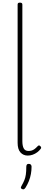

<svg xmlns="http://www.w3.org/2000/svg" viewBox="-20 -1166 340 1460"><path d="M191 17Q157 17 135.5 -7Q114 -31 114 -80V-1131Q114 -1139 118 -1142.5Q122 -1146 131 -1146Q141 -1146 145.5 -1142.5Q150 -1139 150 -1131V-93Q150 -57 160.5 -37.5Q171 -18 197 -18Q208 -18 219.5 -21Q231 -24 242 -32Q253 -40 265 -53Q270 -59 275.5 -60Q281 -61 286 -55Q291 -51 292.5 -46Q294 -41 290 -35Q279 -20 263 -8Q247 4 228.5 10.5Q210 17 191 17ZM149 272Q139 268 138.5 262.5Q138 257 145 245Q158 222 165.5 203.5Q173 185 176.5 161.5Q180 138 180 101Q180 93 184 86.5Q188 80 199 80Q210 80 215 86.5Q220 93 220 101Q220 129 215 157Q210 185 199.5 211Q189 237 174 261Q169 268 163.5 272Q158 276 149 272Z"/></svg>

Font: Playwrite BR Thin
Style: Regular
Weight: 250
Version: Version 1.003